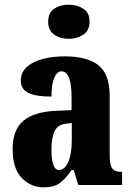

<svg xmlns="http://www.w3.org/2000/svg" viewBox="-20 -791 563 821"><path d="M166 10Q112 10 73 -30Q34 -70 34 -154Q34 -236 80 -274.5Q126 -313 218 -317L286 -320V-374Q286 -486 243 -486Q224 -486 212 -458.5Q200 -431 200 -378Q133 -378 101 -394Q69 -410 69 -446Q69 -482 95 -505Q121 -528 163.5 -539Q206 -550 257 -550Q353 -550 401 -512Q449 -474 449 -380V-126Q449 -86 460 -71Q471 -56 499 -56H502V0H315L295 -64H286Q258 -24 234 -7Q210 10 166 10ZM232 -64Q257 -64 272 -99Q287 -134 287 -191V-265L262 -262Q227 -258 213.5 -230.5Q200 -203 200 -150Q200 -109 208 -86.5Q216 -64 232 -64ZM274 -625Q237 -625 211.5 -643Q186 -661 186 -698Q186 -736 211.5 -753.5Q237 -771 274 -771Q310 -771 336.5 -753.5Q363 -736 363 -698Q363 -661 336.5 -643Q310 -625 274 -625Z"/></svg>

Font: Noto Serif ExtraCondensed Black
Style: Regular
Weight: 900
Width: 2
Designer: Monotype Design Team
Foundry: Monotype Imaging Inc.
Version: Version 2.015; ttfautohint (v1.8.4.7-5d5b)